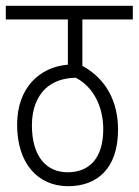

<svg xmlns="http://www.w3.org/2000/svg" viewBox="-20 -642 478 662"><path d="M438 -575V-622H0V-575H214V-419C117 -411 39 -340 39 -212C39 -79 110 0 215 0C314 0 387 -60 387 -195C387 -292 346 -370 264 -415V-575ZM213 -48C142 -48 90 -100 90 -210C90 -269 109 -308 134 -334C162 -361 198 -373 241 -374C304 -342 336 -271 336 -197C336 -94 286 -48 213 -48Z"/></svg>

Font: Noto Sans Devanagari UI ExtraCondensed Light
Style: Regular
Weight: 300
Width: 2
Designer: Jelle Bosma - Monotype Design Team
Foundry: Monotype Imaging Inc.
Version: Version 2.004